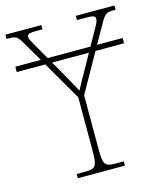

<svg xmlns="http://www.w3.org/2000/svg" viewBox="-118 -793 728 871"><g transform="rotate(-15 246.0 -357.0)"><path d="M139 0H360V-20H320C270 -20 264 -31 264 -108V-356L366 -537H500V-562H380L431 -652C453 -691 460 -694 497 -694H502V-714H321V-694H368C403 -694 407 -687 407 -677C407 -666 401 -654 387 -630L349 -562H148L110 -628C97 -651 87 -666 87 -677C87 -688 91 -694 126 -694H159V-714H-10V-694H-3C34 -694 41 -691 64 -651L116 -562H-4V-537H130L236 -354V-108C236 -31 230 -20 180 -20H139ZM180 -506 162 -537H335L300 -474C276 -432 259 -402 249 -382C228 -422 204 -463 180 -506Z"/></g></svg>

Font: Noto Serif SemiCondensed Thin
Style: Regular
Weight: 100
Width: 4
Designer: Monotype Design Team
Foundry: Monotype Imaging Inc.
Version: Version 2.015